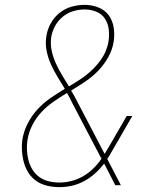

<svg xmlns="http://www.w3.org/2000/svg" viewBox="-20 -763 640 791"><path d="M225 8Q200 8 175.5 2.5Q151 -3 131 -16.5Q111 -30 98 -50Q85 -70 78.5 -93.5Q72 -117 70.5 -142.5Q69 -168 73 -193Q79 -225 95 -256Q111 -287 135 -313Q159 -339 188 -359Q217 -379 247 -397Q232 -422 217 -446.5Q202 -471 190 -497.5Q178 -524 172 -553.5Q166 -583 171 -614Q175 -641 189 -666.5Q203 -692 225.5 -710Q248 -728 275 -735.5Q302 -743 329 -743Q358 -743 385 -732.5Q412 -722 428 -700Q444 -678 448.5 -648.5Q453 -619 448 -590Q443 -558 426 -527.5Q409 -497 385 -472Q361 -447 332 -427.5Q303 -408 273 -390Q280 -379 286 -368Q292 -357 298 -345L411 -129Q414 -134 417.5 -140Q421 -146 425 -152L502 -285H525L443 -143Q438 -134 432.5 -125Q427 -116 422 -108L478 0H455L417 -74L409 -89Q392 -67 371.5 -48.5Q351 -30 327 -17Q303 -4 277 2Q251 8 225 8ZM264 -407Q282 -418 300.5 -429.5Q319 -441 336 -454.5Q353 -468 368 -483.5Q383 -499 395.5 -516.5Q408 -534 416 -553.5Q424 -573 427 -593Q431 -617 428 -642Q425 -667 412 -686.5Q399 -706 376.5 -715Q354 -724 329 -724Q329 -724 329 -724Q329 -724 329 -724Q305 -724 281.5 -717Q258 -710 238.5 -694Q219 -678 207 -656Q195 -634 191 -610Q187 -581 193 -553.5Q199 -526 210.5 -501Q222 -476 236 -453Q250 -430 264 -407ZM225 -11Q250 -11 275 -17.5Q300 -24 322.5 -37Q345 -50 364 -68.5Q383 -87 398 -109L279 -336Q274 -347 268 -358Q262 -369 256 -380Q228 -363 201 -344.5Q174 -326 151.5 -302Q129 -278 114 -249Q99 -220 94 -190Q90 -168 91 -145.5Q92 -123 97.5 -102Q103 -81 114.5 -63Q126 -45 143 -33Q160 -21 181.5 -16Q203 -11 225 -11Z"/></svg>

Font: Iosevka Curly Slab ThExObl
Style: Regular
Weight: 100
Width: 7
Italic angle: -9°
Monospace: yes
Designer: Belleve Invis
Foundry: Belleve Invis
Version: Version 11.1.0; ttfautohint (v1.8.3)